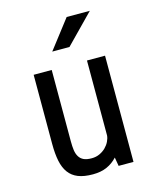

<svg xmlns="http://www.w3.org/2000/svg" viewBox="-110 -791 710 873"><g transform="rotate(-15 245.5 -354.0)"><path d="M341 0 334 -41Q313 -18 285 -5.5Q257 7 219 7Q177 7 149.5 -4Q122 -15 105.5 -37.5Q89 -60 82 -94Q75 -128 75 -174V-500H160V-164Q160 -140 162.5 -122Q165 -104 173 -91Q181 -78 195 -71.5Q209 -65 232 -65Q253 -65 270 -73Q287 -81 299 -93Q311 -105 318 -119.5Q325 -134 326 -147V-500H411V0ZM184 -580 288 -715H397L265 -580Z"/></g></svg>

Font: Share
Style: Regular
Weight: 400
Designer: Ralph du Carrois
Version: Version 1.002